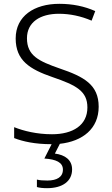

<svg xmlns="http://www.w3.org/2000/svg" viewBox="-20 -744 586 1004"><path d="M357 142C357 92 320 66 267 59L293 8C412 -5 496 -71 496 -186C496 -301 419 -343 292 -386C183 -424 121 -453 121 -544C121 -628 190 -672 288 -672C345 -672 403 -660 459 -636L478 -686C422 -711 360 -724 290 -724C159 -724 62 -660 62 -543C62 -428 135 -382 254 -341C380 -298 437 -267 437 -182C437 -89 361 -42 252 -42C173 -42 104 -59 54 -79V-22C100 -4 163 10 249 10H250L212 85C273 89 309 105 309 143C309 182 277 200 228 200C206 200 187 199 173 195V234C186 238 204 240 226 240C308 240 357 203 357 142Z"/></svg>

Font: Noto Sans Kannada Light
Style: Regular
Weight: 300
Designer: Jelle Bosma - Monotype Design Team
Foundry: Monotype Imaging Inc.
Version: Version 2.005